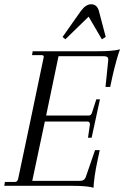

<svg xmlns="http://www.w3.org/2000/svg" viewBox="-31 -870 582 899"><path d="M531 -639Q525 -625 514.5 -587.5Q504 -550 495 -510L485 -463H463L476 -590Q476 -600 470.5 -603.5Q465 -607 454 -607H243L185 -329H386Q396 -330 400 -343L420 -405H437L398 -225H381L390 -287Q390 -301 379 -301H179L120 -23H341Q353 -23 360.5 -27.5Q368 -32 372 -45L414 -167H436L426 -120Q417 -80 412 -43Q407 -6 407 9Q378 0 304 0H-11L-8 -18H38Q51 -18 54 -33L110 -298Q174 -601 174 -604Q174 -612 163 -612H119L122 -630H423Q499 -630 531 -639ZM446 -686 384 -792 275 -686 262 -697 348 -819Q371 -850 396 -850Q423 -850 432 -819L464 -697Z"/></svg>

Font: Arapey
Style: Italic
Weight: 400
Italic angle: -12°
Designer: Eduardo Rodriguez Tunni
Foundry: Eduardo Rodriguez Tunni
Version: Version 3.000